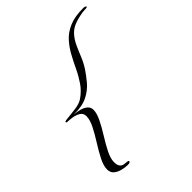

<svg xmlns="http://www.w3.org/2000/svg" viewBox="-199 -723 970 970"><g transform="rotate(-45 286.0 -238.0)"><path d="M153 122Q137 122 115.5 117Q94 112 78.5 99.5Q63 87 63 64Q63 38 80.5 3.5Q98 -31 121.5 -68Q145 -105 162.5 -139.5Q180 -174 180 -200Q180 -221 164 -231Q148 -241 126.5 -244.5Q105 -248 89 -248Q84 -250 84 -252Q84 -258 99 -259Q125 -262 161 -266Q197 -270 219 -285Q252 -308 273.5 -339.5Q295 -371 311.5 -406Q328 -441 346.5 -475Q365 -509 390.5 -537Q416 -565 455.5 -581.5Q495 -598 555 -598Q562 -598 567 -595.5Q572 -593 572 -591Q572 -586 552 -586Q539 -586 518.5 -581.5Q498 -577 486 -573Q451 -562 431 -540Q411 -518 398 -490Q385 -462 373 -432Q361 -402 343 -374Q325 -347 301 -318Q277 -289 239 -269.5Q201 -250 140 -251Q160 -250 180.5 -244.5Q201 -239 214.5 -227.5Q228 -216 228 -198Q228 -173 211 -138.5Q194 -104 171 -67.5Q148 -31 131 3Q114 37 114 62Q114 86 123 95.5Q132 105 143.5 106Q155 107 162 108Q172 109 172 114Q172 122 153 122Z"/></g></svg>

Font: Bonheur Royale
Style: Regular
Weight: 400
Designer: Robert E. Leuschke
Foundry: Robert E. Leuschke
Version: Version 1.010; ttfautohint (v1.8.3)